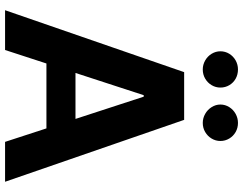

<svg xmlns="http://www.w3.org/2000/svg" viewBox="-121 -839 960 758"><g transform="rotate(90 359.0 -460.0)"><path d="M20.3 0 264.8 -707H453.2L697.6 0H540.1L361.7 -547.4H355.8L177.4 0ZM547 -278V-163.3H169.2V-278ZM182.5 -850Q182.5 -869 192.2 -885Q202 -901 218.5 -910.3Q235.1 -919.5 254.2 -919.5Q274.1 -919.5 290.4 -910.5Q306.7 -901.4 316.2 -885.4Q325.7 -869.4 325.7 -850Q325.7 -831.5 316.2 -815.5Q306.7 -799.5 290.4 -790Q274.1 -780.5 254.2 -780.5Q235.5 -780.5 218.7 -790Q202 -799.5 192.2 -815.7Q182.5 -831.9 182.5 -850ZM392.7 -850Q392.7 -869 402.8 -885Q412.8 -901 429.6 -910.3Q446.3 -919.5 465.4 -919.5Q484.9 -919.5 501.2 -910.3Q517.5 -901 527 -885Q536.6 -869 536.6 -850Q536.6 -831.5 527 -815.5Q517.5 -799.5 501.2 -790Q484.9 -780.5 465.4 -780.5Q446.3 -780.5 429.6 -790Q412.8 -799.5 402.8 -815.7Q392.7 -831.9 392.7 -850Z"/></g></svg>

Font: Pretendard GOV Variable
Style: Regular
Weight: 400
Designer: Base glyphs from Inter by Rasmus Andersson; Hangul glyphs from Noto Sans CJK(Source Han Sans) by Jang Soo-young and Kang
Foundry: Kil Hyung-jin
Version: Version 1.307;Glyphs 3.2 (3192)